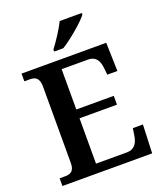

<svg xmlns="http://www.w3.org/2000/svg" viewBox="-165 -1039 974 1146"><g transform="rotate(-20 321.5 -465.5)"><path d="M259 -784V-771H317C376 -807 468 -886 493 -921V-931H352C331 -886 288 -822 259 -784ZM31 0H601L608 -181H544L537 -135C530 -91 510 -57 462 -57H265V-345H503V-401H265V-657H433C480 -657 500 -626 505 -579L510 -533H574L569 -714H31V-665H64C98 -665 125 -656 125 -597V-112C125 -57 97 -49 64 -49H31Z"/></g></svg>

Font: Noto Serif Oriya SemiBold
Style: Regular
Weight: 600
Designer: David Williams
Foundry: Google LLC, David Williams
Version: Version 1.051